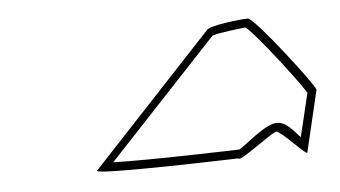

<svg xmlns="http://www.w3.org/2000/svg" viewBox="-31 -846 585 330"><g transform="rotate(-5 261.5 -681.0)"><path d="M125 -564C122 -556 369 -564 369 -564C370 -556 430 -604 438 -604C446 -604 489 -556 488 -564L513 -670C512 -678 417 -802 406 -802C395 -802 338 -796 334 -788ZM154 -576 343 -778C354 -782 390 -786 401 -787C420 -771 485 -686 497 -666L479 -591C468 -602 457 -619 440 -619C420 -619 386 -587 372 -579H371C371 -579 216 -574 154 -576Z"/></g></svg>

Font: Ampere
Style: OuLnIta
Weight: 400
Version: Version 1